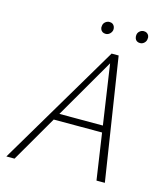

<svg xmlns="http://www.w3.org/2000/svg" viewBox="-119 -906 866 998"><g transform="rotate(15 314.0 -407.0)"><path d="M494 0 401 -632H419L53 0H9L399 -658H437L539 0ZM173 -249 192 -285H469L480 -249ZM342 -749Q332 -749 325 -753.5Q318 -758 314.5 -766.5Q311 -775 313 -784Q314 -797 324 -805.5Q334 -814 346 -814Q357 -814 363.5 -809.5Q370 -805 373.5 -797Q377 -789 376 -779Q374 -767 364.5 -758Q355 -749 342 -749ZM527 -749Q517 -749 510 -753.5Q503 -758 500 -766.5Q497 -775 498 -784Q499 -797 509 -805.5Q519 -814 531 -814Q541 -814 548 -809.5Q555 -805 558.5 -797Q562 -789 560 -779Q559 -767 549.5 -758Q540 -749 527 -749Z"/></g></svg>

Font: Ysabeau Office ExtraLight
Style: Italic
Weight: 250
Italic angle: -12°
Designer: Christian Thalmann (Catharsis Fonts)
Version: Version 2.001;gftools[0.9.30]; featfreeze: tnum,lnum,ss02